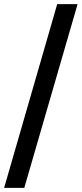

<svg xmlns="http://www.w3.org/2000/svg" viewBox="-29 -828 397 933"><path d="M249 -808H348L89 85H-9Z"/></svg>

Font: Bitter Pro
Style: Bold
Weight: 700
Designer: Sol Matas, and Bitter project Authors
Foundry: Sol Matas
Version: Version 1.010